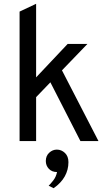

<svg xmlns="http://www.w3.org/2000/svg" viewBox="-20 -742 571 1010"><path d="M83 0V-681L170 -722V-335L336 -511H440L306 -372L498 0H403L245 -309L170 -231V0ZM262 248 236 235Q245 226.5 260 207.5Q275 188.5 280 163Q253 163 237 146Q221 129 221 105Q221 78 238.8 61.5Q256.5 45 279 45Q303 45 321.5 62.5Q340 80 340 111Q340 151.5 320.5 186.2Q301 221 262 248Z"/></svg>

Font: Undotted
Style: Regular
Weight: 400
Designer: Delve Withrington, Dave Bailey, Thomas Jockin
Foundry: Delve Fonts LLC
Version: Version 4.000